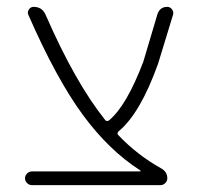

<svg xmlns="http://www.w3.org/2000/svg" viewBox="-20 -540 574 560"><path d="M73 0Q65 0 59 -6Q53 -12 53 -20Q53 -28 59 -34Q65 -40 73 -40H389Q390 -40 390 -41Q390 -43 389 -43Q297 -102 220.5 -206.5Q144 -311 63 -496Q59 -504 64 -512Q69 -520 78 -520Q103 -520 113 -497Q199 -300 286 -191Q291 -184 298 -189Q349 -231 398 -360L439 -498Q446 -520 468 -520Q476 -520 481.5 -513Q487 -506 485 -498L441 -354Q389 -209 326 -157Q320 -151 325 -146Q380 -88 450 -49Q468 -39 468 -20Q468 -12 462 -6Q456 0 448 0Z"/></svg>

Font: Rounded Mplus 1c Light
Style: Regular
Weight: 300
Version: Version 1.059.20150529